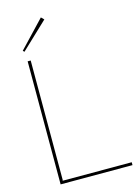

<svg xmlns="http://www.w3.org/2000/svg" viewBox="-152 -1139 881 1221"><g transform="rotate(-15 289.0 -529.0)"><path d="M563 -19V0H89.8V-810.1H109.9V-22L106.9 -19ZM243.2 -1058.1 261.2 -1040 85.9 -874 77.1 -882.8Z"/></g></svg>

Font: Sinkin Sans 100 Thin
Style: Regular
Weight: 100
Designer: Keith Bates
Foundry: K-Type
Version: Sinkin Sans (version 1.0)  by Keith Bates   •   © 2014   www